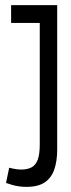

<svg xmlns="http://www.w3.org/2000/svg" viewBox="-20 -720 276 750"><path d="M3.5 -5.4 15.9 -64.9Q24.3 -62.9 32 -61.1Q39.6 -59.3 47.7 -58.5Q55.7 -57.7 62.1 -57.7Q87.4 -57.7 103.6 -66.5Q119.8 -75.4 127.6 -96.7Q135.3 -118 135.3 -155.5V-630.5H23.4V-700H203.4V-135Q203.4 -92.1 192.5 -59.2Q181.5 -26.3 155.5 -8.2Q129.4 10 83.5 10Q69 10 55.1 8.1Q41.1 6.2 28.2 2.5Q15.3 -1.2 3.5 -5.4Z"/></svg>

Font: Georama ExtraCondensed Thin
Style: Regular
Weight: 100
Width: 2
Designer: Jean-Baptiste Levee
Foundry: Production Type
Version: Version 1.001